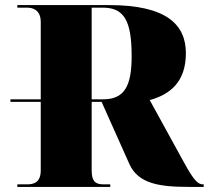

<svg xmlns="http://www.w3.org/2000/svg" viewBox="-20 -734 820 754"><path d="M48 0H413V-10H389C360 -10 340 -16 340 -65V-334H379L488 -90C523 -12 607 0 723 0H780V-10H778C760 -10 745 -18 702 -97L568 -341C645 -362 710 -410 710 -525C710 -638 633 -714 409 -714H48V-704H86C106 -704 140 -697 140 -648V-344H21V-334H140V-65C140 -16 111 -10 86 -10H48ZM385 -344H340V-704H383C467 -704 497 -654 497 -513C497 -395 468 -344 385 -344Z"/></svg>

Font: Noto Serif Display Black
Style: Regular
Weight: 900
Designer: Monotype Design Team
Foundry: Monotype Imaging Inc.
Version: Version 2.009